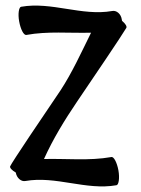

<svg xmlns="http://www.w3.org/2000/svg" viewBox="-20 -607 501 681"><path d="M70 35C178 16 285 69 393 50C401 49 405 25 400 -3C395 -30 384 -52 375 -50C296 -36 216 -45 136 -43C168 -114 209 -181 253 -246C312 -333 411 -479 428 -508C431 -513 425 -523 413 -533C412 -536 412 -537 412 -538C409 -558 393 -571 378 -568C270 -549 163 -602 55 -583C47 -582 43 -558 48 -531C53 -503 64 -482 73 -483C149 -497 226 -489 303 -491C268 -420 235 -348 195 -287C134 -197 21 -30 16 -17C14 -12 22 -3 36 5C39 24 55 38 70 35Z"/></svg>

Font: Nupuram Condensed Medium
Style: Regular
Weight: 500
Width: 3
Designer: Santhosh Thottingal (santhosh.thottingal@gmail.com)
Foundry: SMC
Version: Version 1.000